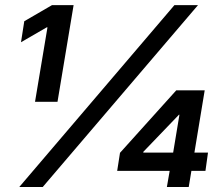

<svg xmlns="http://www.w3.org/2000/svg" viewBox="-20 -748 883 768"><path d="M57.1 0 677.7 -727.5H772L150.9 0ZM120.1 -340.8 169.9 -638.7H167L64 -579.1L77.1 -663.1L188 -727.5H274.4L210 -340.8ZM448.7 -64.5 460 -136.7 685.1 -386.7H746.6L731.9 -289.1H695.8L553.2 -140.6V-137.7H812L801.8 -64.5ZM647.5 0 662.6 -86.9 669.4 -118.2 713.9 -386.7H798.8L734.9 0Z"/></svg>

Font: Inter Tight SemiBold
Style: Italic
Weight: 600
Italic angle: -9.39999°
Designer: Rasmus Andersson
Foundry: rsms
Version: Version 3.004